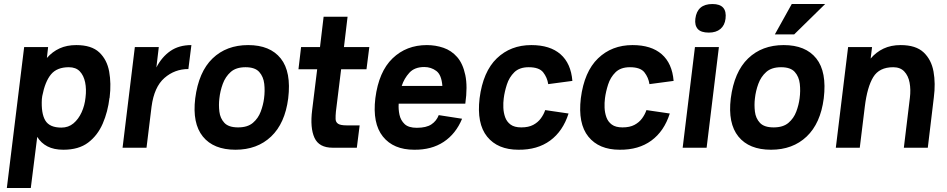

<svg xmlns="http://www.w3.org/2000/svg" viewBox="-20 -734 4703 954"><path d="M133 200H14L100 -500H219L213 -446Q240 -477 276 -493.5Q312 -510 359 -510Q435 -510 473.5 -473.5Q512 -437 522.5 -378Q533 -319 525 -252Q525 -250 525 -249L524 -248Q516 -179 490.5 -120Q465 -61 418 -25.5Q371 10 295 10Q248 10 216 -6.5Q184 -23 165 -54ZM322 -400Q263 -400 233.5 -364.5Q204 -329 190 -257L188 -242Q184 -171 205 -135.5Q226 -100 285 -100Q320 -100 345 -121Q370 -142 385.5 -176Q401 -210 405 -250Q410 -291 403 -325Q396 -359 376.5 -379.5Q357 -400 322 -400Z M589 0 650 -500H769L757 -399Q784 -451 826.5 -480.5Q869 -510 931 -510L916 -391Q848 -391 797 -346.5Q746 -302 733 -204L708 0Z M950 -245Q967 -377 1036 -443.5Q1105 -510 1213 -510Q1322 -510 1375 -443.5Q1428 -377 1412 -245Q1396 -121 1327 -55.5Q1258 10 1150 10Q1041 10 988 -55.5Q935 -121 950 -245ZM1163 -101Q1210 -101 1236.5 -123.5Q1263 -146 1275.5 -179.5Q1288 -213 1292 -245Q1297 -282 1293 -317.5Q1289 -353 1268 -376.5Q1247 -400 1200 -400Q1153 -400 1126.5 -376.5Q1100 -353 1087 -317.5Q1074 -282 1070 -245Q1066 -213 1070 -179.5Q1074 -146 1095 -123.5Q1116 -101 1163 -101Z M1476 -500H1570L1588 -651H1707L1689 -500H1815L1801 -390H1675L1649 -179Q1647 -158 1647.5 -142.5Q1648 -127 1660 -119Q1672 -111 1703 -111H1767L1753 0H1633Q1565 0 1542.5 -49.5Q1520 -99 1531 -187L1556 -390H1463Z M2160 -162 2276 -144Q2245 -69 2184.5 -29Q2124 11 2038 10Q1935 10 1882.5 -55.5Q1830 -121 1845 -246Q1862 -378 1930.5 -444Q1999 -510 2101 -510Q2144 -510 2183.5 -496.5Q2223 -483 2251.5 -450.5Q2280 -418 2292 -361Q2304 -304 2292 -219H1961Q1959 -191 1965 -163.5Q1971 -136 1990.5 -117.5Q2010 -99 2051 -99Q2098 -99 2123.5 -116Q2149 -133 2160 -162ZM2088 -401Q2040 -401 2014 -372.5Q1988 -344 1976 -307H2178Q2174 -362 2148 -381.5Q2122 -401 2088 -401Z M2556 10Q2453 10 2400.5 -55Q2348 -120 2363 -246Q2380 -378 2448.5 -444Q2517 -510 2620 -510Q2713 -510 2765 -464.5Q2817 -419 2824 -332L2704 -316Q2699 -349 2679 -374.5Q2659 -400 2607 -400Q2561 -400 2535.5 -375Q2510 -350 2498.5 -314Q2487 -278 2483 -246Q2480 -224 2481 -199Q2482 -174 2490 -151.5Q2498 -129 2517 -115Q2536 -101 2570 -101Q2606 -101 2629.5 -113.5Q2653 -126 2667.5 -146Q2682 -166 2689 -187L2805 -170Q2777 -82 2713.5 -35.5Q2650 11 2556 10Z M3059 10Q2956 10 2903.5 -55Q2851 -120 2866 -246Q2883 -378 2951.5 -444Q3020 -510 3123 -510Q3216 -510 3268 -464.5Q3320 -419 3327 -332L3207 -316Q3202 -349 3182 -374.5Q3162 -400 3110 -400Q3064 -400 3038.5 -375Q3013 -350 3001.5 -314Q2990 -278 2986 -246Q2983 -224 2984 -199Q2985 -174 2993 -151.5Q3001 -129 3020 -115Q3039 -101 3073 -101Q3109 -101 3132.5 -113.5Q3156 -126 3170.5 -146Q3185 -166 3192 -187L3308 -170Q3280 -82 3216.5 -35.5Q3153 11 3059 10Z M3435 -641Q3444 -714 3520 -714Q3594 -714 3585 -641Q3581 -608 3559.5 -590Q3538 -572 3502 -572Q3463 -572 3447 -590Q3431 -608 3435 -641ZM3433 -500H3552L3491 0H3372Z M3914 -714H4080L3926 -563H3830ZM3611 -245Q3628 -377 3697 -443.5Q3766 -510 3874 -510Q3983 -510 4036 -443.5Q4089 -377 4073 -245Q4057 -121 3988 -55.5Q3919 10 3811 10Q3702 10 3649 -55.5Q3596 -121 3611 -245ZM3824 -101Q3871 -101 3897.5 -123.5Q3924 -146 3936.5 -179.5Q3949 -213 3953 -245Q3958 -282 3954 -317.5Q3950 -353 3929 -376.5Q3908 -400 3861 -400Q3814 -400 3787.5 -376.5Q3761 -353 3748 -317.5Q3735 -282 3731 -245Q3727 -213 3731 -179.5Q3735 -146 3756 -123.5Q3777 -101 3824 -101Z M4133 0 4194 -500H4313L4306 -443Q4333 -475 4370 -492.5Q4407 -510 4455 -510Q4531 -510 4569.5 -473.5Q4608 -437 4618.5 -378Q4629 -319 4620 -250L4590 0H4471L4501 -248Q4506 -289 4499.5 -323.5Q4493 -358 4473 -379Q4453 -400 4418 -400Q4349 -400 4319 -351Q4289 -302 4277 -204L4252 0Z"/></svg>

Font: Haskoy Bold
Style: Italic
Weight: 700
Designer: Ertekin Erdin
Foundry: Ertekin Erdin
Version: Version 2.000; ttfautohint (v1.8.4.7-5d5b)